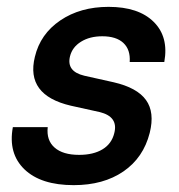

<svg xmlns="http://www.w3.org/2000/svg" viewBox="-20 -530 522 560"><path d="M195 10Q99.2 10 51.2 -36.2Q3.3 -82.5 17.5 -159.2H119.2Q115 -120.8 139.2 -99.6Q163.3 -78.3 210.8 -78.3Q252.5 -78.3 279.2 -94.6Q305.8 -110.8 313.3 -141.7Q325.8 -190 270 -203.3L186.7 -221.7Q54.2 -252.5 81.7 -364.2Q97.5 -430.8 155.8 -470.4Q214.2 -510 296.7 -510Q384.2 -510 428.3 -466.2Q472.5 -422.5 459.2 -349.2H358.3Q360.8 -385 340 -404.6Q319.2 -424.2 278.3 -424.2Q241.7 -424.2 216.2 -408.3Q190.8 -392.5 184.2 -365.8Q173.3 -321.7 225.8 -309.2L311.7 -290Q380 -274.2 405.8 -238.3Q431.7 -202.5 416.7 -142.5Q398.3 -70 340 -30Q281.7 10 195 10Z"/></svg>

Font: Funnel Sans Medium
Style: Italic
Weight: 500
Italic angle: -14.036°
Version: Version 1.000; Beta; Release 5; Build 24; ttfautohint (v1.8.